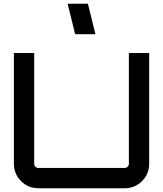

<svg xmlns="http://www.w3.org/2000/svg" viewBox="-20 -1002 868 1022"><path d="M666 -130V-720H774V-130Q774 -76 736 -38Q698 0 644 0H184Q130 0 92 -38Q54 -76 54 -130V-720H162V-130Q162 -121 168.5 -114.5Q175 -108 184 -108H644Q653 -108 659.5 -114.5Q666 -121 666 -130ZM448 -982 488 -820H380L340 -982Z"/></svg>

Font: Orbitron
Style: Regular
Weight: 500
Designer: Matt McInerney
Foundry: Matt McInerney
Version: 1.000